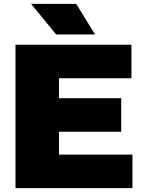

<svg xmlns="http://www.w3.org/2000/svg" viewBox="-20 -971 743 991"><path d="M60 0V-740H658.5V-567H284.5V-464H605.5V-291H284.5V-173H663.5V0ZM270 -793 140.5 -951H373.5L470.5 -793Z"/></svg>

Font: Encode Sans SmExp Black
Style: Regular
Weight: 900
Width: 6
Designer: Multiple Designers
Foundry: Impallari Type
Version: Version 3.002; ttfautohint (v1.8.3) -l 8 -r 50 -G 200 -x 14 